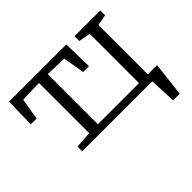

<svg xmlns="http://www.w3.org/2000/svg" viewBox="-153 -800 1225 1225"><g transform="rotate(-45 459.5 -187.0)"><path d="M148 0V-42.5L261.5 -50.5V-503.5L115 -499.5L90 -353.5H37.5L42.5 -554H558L563 -353.5H510L485.5 -499.5L341 -503.5V-51.5H712V-496.5L633 -510.5V-554H865V-510.5L791 -496.5V0ZM788 180Q787 157.5 786 135Q785 112.5 784 90Q783 67.5 782 45Q781 22.5 780 0L730 -51.5H874.5Q872 -28.5 869.2 -5.5Q866.5 17.5 864 40.8Q861.5 64 858.8 87.2Q856 110.5 853.2 133.8Q850.5 157 847.5 180Z"/></g></svg>

Font: Merriweather 20pt Light
Style: Regular
Weight: 300
Version: Version 2.100